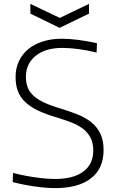

<svg xmlns="http://www.w3.org/2000/svg" viewBox="-20 -955 595 986"><path d="M263 11Q217 11 158 2.5Q99 -6 45 -20L47 -67Q100 -53 159 -44.5Q218 -36 264 -36Q357 -36 408 -74Q459 -112 459 -182Q459 -221 444.5 -248.5Q430 -276 404.5 -295Q379 -314 344.5 -327Q310 -340 271 -352Q213 -369 173 -388.5Q133 -408 108 -432.5Q83 -457 71.5 -488Q60 -519 60 -560Q60 -604 77 -640.5Q94 -677 125 -702.5Q156 -728 199.5 -742Q243 -756 297 -756Q375 -756 478 -733L476 -685Q429 -697 383 -703Q337 -709 299 -709Q214 -709 163.5 -668.5Q113 -628 113 -560Q113 -530 122 -506.5Q131 -483 152 -463.5Q173 -444 207.5 -428Q242 -412 293 -397Q339 -383 379 -367Q419 -351 448.5 -327.5Q478 -304 495 -269.5Q512 -235 512 -184Q512 -90 447.5 -39.5Q383 11 263 11ZM136 -935 287 -863 437 -935V-885L286 -812L136 -885Z"/></svg>

Font: Encode Sans Normal
Style: ExtraLight
Weight: 200
Designer: Pablo Impallari, Andres Torresi
Foundry: Pablo Impallari, Andres Torresi
Version: Version 1.000; ttfautohint (v1.00) -l 8 -r 50 -G 200 -x 14 -